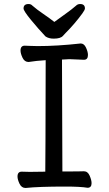

<svg xmlns="http://www.w3.org/2000/svg" viewBox="-20 -922 540 954"><path d="M107 12Q87 12 77 -9Q67 -30 67 -45Q67 -69 88 -69L128 -68L205 -69Q206 -107 207 -623Q159 -620 122 -614Q102 -614 92 -635Q82 -656 82 -671Q82 -695 103 -695Q110 -695 128.5 -694Q147 -693 167 -693Q264 -693 381 -706Q398 -706 407.5 -685Q417 -664 417 -649Q417 -625 397 -625Q340 -628 325 -628L288 -626Q289 -152 290 -70Q384 -70 397 -71Q416 -71 425.5 -49Q435 -27 435 -12Q435 11 415 11Q380 5 304 5Q172 5 107 12ZM247 -730Q222 -730 206 -741Q171 -778 134 -823Q97 -868 97 -880Q97 -902 122 -902Q134 -902 141 -894Q164 -874 195 -853Q226 -832 250 -813Q277 -833 306 -853.5Q335 -874 358 -894Q366 -902 378 -902Q402 -902 402 -880Q402 -873 389 -855Q351 -803 305 -757L293 -744Q281 -730 247 -730Z"/></svg>

Font: LXGW WenKai Mono Medium
Style: Regular
Weight: 500
Monospace: yes
Designer: LXGW / Fontworks Inc.
Foundry: LXGW / Fontworks Inc.
Version: Version 1.520; June 14, 2025